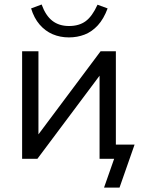

<svg xmlns="http://www.w3.org/2000/svg" viewBox="-20 -718 649 868"><path d="M450.4 130 496 0H430.1V-64.3H588.4L520.4 130ZM80 0V-486.3H153.8V-77.1H128.8L434.8 -486.3H503.8V0H430.1V-409.7H455.5L149 0ZM291.5 -548.9Q252 -548.9 218.2 -563.2Q184.4 -577.6 159.1 -607Q133.8 -636.3 120.6 -679.9L168.2 -697.7Q186.2 -647.6 216.6 -624Q246.9 -600.4 291.9 -600.4Q337.9 -600.4 367.5 -622.4Q397.1 -644.3 420.9 -696.7L466.5 -679.9Q448.8 -632.3 422.3 -603.5Q395.7 -574.6 362.6 -561.7Q329.6 -548.9 291.5 -548.9Z"/></svg>

Font: Nunito Sans 12pt ExtraLight
Style: Regular
Weight: 200
Designer: Vernon Adams
Foundry: Vernon Adams
Version: Version 3.101;gftools[0.9.27]